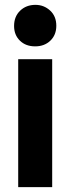

<svg xmlns="http://www.w3.org/2000/svg" viewBox="-20 -771 291 791"><path d="M55 0V-527H195V0ZM125 -580Q86 -580 62 -603.5Q38 -627 38 -664Q38 -703 63 -727Q88 -751 126 -751Q161 -751 186.5 -727.5Q212 -704 212 -665Q212 -627 187.5 -603.5Q163 -580 125 -580Z"/></svg>

Font: Onest
Style: Bold
Weight: 700
Designer: Dmitri Voloshin, Andrey Kudryavtsev
Foundry: Dmitri Voloshin, Andrey Kudryavtsev
Version: Version 1.000;gftools[0.9.33]